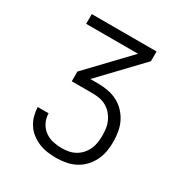

<svg xmlns="http://www.w3.org/2000/svg" viewBox="-171 -863 942 991"><g transform="rotate(30 300.0 -367.5)"><path d="M302 0Q276 0 250 -3.5Q224 -7 199.5 -17Q175 -27 154 -43Q133 -59 118.5 -81Q104 -103 97 -128.5Q90 -154 89 -180H154Q154 -153 166 -128Q178 -103 200 -86.5Q222 -70 248.5 -64Q275 -58 302 -58Q323 -58 343.5 -62Q364 -66 382.5 -76.5Q401 -87 415 -103Q429 -119 437.5 -138Q446 -157 449 -178Q452 -199 452 -220Q452 -241 449 -262Q446 -283 437 -302.5Q428 -322 414 -338Q400 -354 381.5 -364.5Q363 -375 342 -379Q321 -383 300 -383H175V-441L400 -677H91V-735H477V-677L252 -441H300Q329 -441 358.5 -435.5Q388 -430 414 -416.5Q440 -403 460.5 -381.5Q481 -360 494 -333.5Q507 -307 512 -278Q517 -249 517 -219Q517 -190 512 -161.5Q507 -133 494 -106.5Q481 -80 460.5 -58.5Q440 -37 414.5 -24Q389 -11 360 -5.5Q331 0 302 0Z"/></g></svg>

Font: Iosevka Custom Light Extended
Style: Regular
Weight: 300
Width: 7
Monospace: yes
Designer: Belleve Invis
Foundry: Belleve Invis
Version: Version 11.2.4; ttfautohint (v1.8.4)